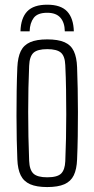

<svg xmlns="http://www.w3.org/2000/svg" viewBox="-20 -770 392 797"><path d="M176 -750.5Q232.5 -750.5 258.8 -722.5Q285 -694.5 286.5 -640H249Q248.5 -676.5 230.5 -696.8Q212.5 -717 176 -717Q136 -717 120 -695.8Q104 -674.5 103 -640H65Q66.5 -695 93 -722.8Q119.5 -750.5 176 -750.5ZM176 6.5Q132 6.5 105.2 -5.2Q78.5 -17 66 -42.2Q53.5 -67.5 52 -108.5Q50.5 -144 49.5 -190.8Q48.5 -237.5 48.5 -289.5Q48.5 -341.5 49.2 -393.2Q50 -445 52 -491Q54 -532.5 66.2 -557.8Q78.5 -583 105.2 -594.8Q132 -606.5 176 -606.5Q221 -606.5 247.8 -594.8Q274.5 -583 286.5 -557.5Q298.5 -532 300 -491Q301.5 -450.5 302.5 -403Q303.5 -355.5 303.5 -305.2Q303.5 -255 302.8 -205Q302 -155 300 -108.5Q298.5 -67.5 286.2 -42.2Q274 -17 247.2 -5.2Q220.5 6.5 176 6.5ZM176 -34Q218.5 -34 234 -49.8Q249.5 -65.5 251 -100.5Q253 -146.5 254 -195.5Q255 -244.5 255 -295.5Q255 -346.5 254.2 -397.8Q253.5 -449 251 -499.5Q249.5 -537 232.8 -551.5Q216 -566 176 -566Q135.5 -566 119 -550.8Q102.5 -535.5 101 -497Q99 -453 98 -404.5Q97 -356 97 -305.2Q97 -254.5 98 -203.2Q99 -152 101 -102.5Q102.5 -64.5 119 -49.2Q135.5 -34 176 -34Z"/></svg>

Font: Big Shoulders Text ExtraLight
Style: Regular
Weight: 250
Version: Version 2.002